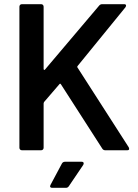

<svg xmlns="http://www.w3.org/2000/svg" viewBox="-20 -720 660 920"><path d="M177 0C184 0 189 -5 189 -12V-224C189 -226 190 -228 191 -231L265 -317C266 -318 267 -319 268 -319C269 -319 271 -318 272 -316L470 -8C473 -3 478 0 484 0H589C596 0 599 -2 599 -7C599 -8 598 -10 597 -14L351 -397C350 -398 350 -399 350 -400C350 -401 351 -403 352 -404L581 -685C583 -688 584 -691 584 -693C584 -698 581 -700 574 -700H470C464 -700 459 -698 455 -693L195 -386C194 -385 193 -385 192 -385C190 -386 189 -387 189 -389V-688C189 -695 184 -700 177 -700H85C78 -700 73 -695 73 -688V-12C73 -5 78 0 85 0ZM296 180C302 180 307 177 310 172L379 70C380 67 381 65 381 63C381 60 380 55 371 55H292C285 55 280 58 277 63L222 166C221 169 220 171 220 172C220 175 221 180 230 180Z"/></svg>

Font: Barlow SemiBold Numbers
Style: Regular
Weight: 600
Designer: Jeremy Tribby
Foundry: Tribby Type
Version: Version 1.408